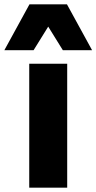

<svg xmlns="http://www.w3.org/2000/svg" viewBox="-54 -860 442 880"><path d="M0 0ZM80 -568H254V0H80ZM234 -630 167 -738 100 -630H-34L81 -840H253L368 -630Z"/></svg>

Font: Martel Sans Black
Style: Regular
Weight: 900
Designer: Dan Reynolds and Mathieu Réguer
Foundry: Dan Reynolds and Mathieu Réguer
Version: Version 1.002; ttfautohint (v1.1) -l 5 -r 5 -G 72 -x 0 -D la